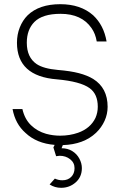

<svg xmlns="http://www.w3.org/2000/svg" viewBox="-20 -687 574 917"><path d="M494 -177Q494 -142 479.5 -110Q465 -78 439 -53Q380 3 280 6L274 21Q303 21 325 34.5Q347 48 359 70.5Q371 93 371 116Q371 158 341.5 184Q312 210 272 210Q242 210 217 194L242 166Q259 174 278 174Q304 174 320 158Q336 142 336 116Q336 90 315 73.5Q294 57 265 57Q260 57 248 59L235 17L241 5Q155 -2 102 -52Q53 -95 40 -166H87Q98 -118 128 -89Q158 -60 200 -48Q233 -39 267 -39Q313 -39 353 -53Q412 -74 436 -124Q447 -149 447 -177Q447 -238 408 -266Q364 -298 252 -308Q61 -323 61 -483Q61 -522 74.5 -556Q88 -590 112 -614Q167 -667 268 -667Q365 -667 425 -614Q476 -566 489 -489H442Q436 -526 417 -553Q370 -621 269 -621Q183 -621 144 -582Q108 -545 108 -483Q108 -413 155 -381Q188 -359 256 -353Q317 -348 357 -337.5Q397 -327 425 -310Q494 -267 494 -177Z"/></svg>

Font: Sulphur Point Light
Style: Regular
Weight: 300
Designer: Noponies / Dale Sattler
Foundry: Noponies
Version: Version 1.000; ttfautohint (v1.8)